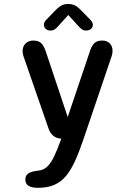

<svg xmlns="http://www.w3.org/2000/svg" viewBox="-20 -682 659 940"><path d="M166 237.5Q104 237.5 104 197.5Q104 177 119 167Q134 157 166.5 153.5Q193 151 211.2 133.8Q229.5 116.5 245 83.8Q260.5 51 278 3L280 -3Q233 -6 217 -54.5L95 -406.5Q90.5 -420 90.5 -431.5Q90.5 -455 105.5 -469.2Q120.5 -483.5 142.5 -483.5Q170.5 -483.5 183.8 -468.8Q197 -454 206 -424.5L311.5 -109L417.5 -423Q425.5 -451.5 438.8 -467.5Q452 -483.5 481 -483.5Q503.5 -483.5 517.2 -469.8Q531 -456 531 -433Q531 -427 530 -420.5Q529 -414 526.5 -406.5L388.5 0Q368 61 347.5 106Q327 151 302.8 180Q278.5 209 245.5 223.2Q212.5 237.5 166 237.5ZM422.5 -585Q434.5 -572.5 434.5 -560Q434.5 -548 425.2 -540.2Q416 -532.5 401.5 -532.5Q388.5 -532.5 379.5 -539.5Q370.5 -546.5 361.5 -557L314.5 -608.5L267.5 -557Q258 -545.5 249.2 -539Q240.5 -532.5 227.5 -532.5Q213 -532.5 204 -540.5Q195 -548.5 195 -560.5Q195 -573.5 206.5 -585L244 -624Q261.5 -643 276.8 -652.8Q292 -662.5 314 -662.5Q336.5 -662.5 351.8 -652.8Q367 -643 384.5 -624Z"/></svg>

Font: Sono Monospace Medium
Style: Regular
Weight: 500
Designer: Tyler Finck
Foundry: Tyler Finck
Version: Version 2.112